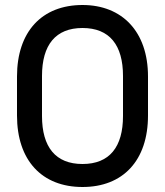

<svg xmlns="http://www.w3.org/2000/svg" viewBox="-20 -734 660 768"><path d="M48 -428V-272C48 -92 148 14 310 14C472 14 572 -92 572 -272V-428C572 -608 468 -714 310 -714C148 -714 48 -608 48 -428ZM148 -430C148 -554 202 -622 310 -622C418 -622 472 -554 472 -430V-270C472 -146 418 -78 310 -78C202 -78 148 -146 148 -270Z"/></svg>

Font: Space Text Medium
Style: Regular
Weight: 500
Designer: Florian Karsten (Space Text), Colophon Foundry (Space Mono)
Foundry: Florian Karsten
Version: Version 1.003;PS 001.003;hotconv 1.0.88;makeotf.lib2.5.64775